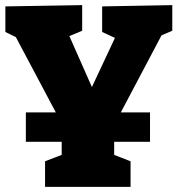

<svg xmlns="http://www.w3.org/2000/svg" viewBox="-20 -730 694 750"><path d="M156 0V-100L221 -125V-176H81V-291H198L42 -585L1 -605V-705L301 -710V-610L251 -589L339 -390L429 -582L379 -605V-705L653 -710V-610L611 -592L452 -291H566V-176H426V-125L490 -100V0Z"/></svg>

Font: Bitter Black
Style: Regular
Weight: 900
Designer: Sol Matas, and Bitter project Authors
Foundry: Sol Matas
Version: Version 2.001